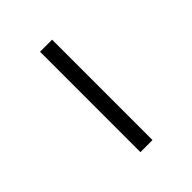

<svg xmlns="http://www.w3.org/2000/svg" viewBox="22 -456 382 382"><g transform="rotate(45 213.0 -265.0)"><path d="M354.5 -248.5H72V-282.5H354.5Z"/></g></svg>

Font: Anek Devanagari Medium ExtraLight
Style: Regular
Weight: 250
Version: Version 1.003